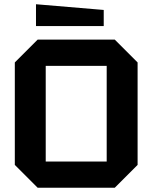

<svg xmlns="http://www.w3.org/2000/svg" viewBox="-20 -887 720 907"><path d="M50 -108V-592L158 -700H522L630 -592V-108L522 0H158ZM196 -576V-124H484V-576ZM470 -764H150V-867L470 -840Z"/></svg>

Font: Tektur SemiBold
Style: Regular
Weight: 600
Designer: Adam Jagosz
Foundry: Adam Jagosz
Version: Version 1.005;gftools[0.9.30]